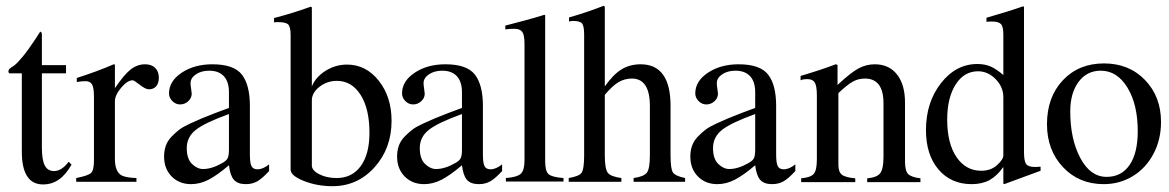

<svg xmlns="http://www.w3.org/2000/svg" viewBox="-20 -626 4019 660"><path d="M207 -402V-374H124V-119Q124 -76 134 -57Q144 -38 166 -38Q192 -38 216 -70L226 -60Q206 -25 182 -8.5Q158 8 128 8Q55 8 55 -105V-374H12Q9 -376 9 -380Q9 -386 13.5 -390Q18 -394 27.5 -400Q37 -406 57 -430Q77 -454 102 -492Q115 -513 118 -517Q124 -517 124 -506V-402Z M492 -319Q480 -319 460.5 -334.5Q441 -350 436 -350Q418 -350 396.5 -324.5Q375 -299 375 -278V-80Q375 -34 400 -22Q416 -15 449 -14V-1H242V-14Q283 -22 293 -31.5Q303 -41 303 -74V-294Q303 -324 296.5 -335.5Q290 -347 274 -347Q260 -347 244 -344V-358Q313 -380 371 -405L375 -404V-323Q407 -370 429.5 -387.5Q452 -405 479 -405Q501 -405 513.5 -392.5Q526 -380 526 -359Q526 -340 517 -329.5Q508 -319 492 -319Z M544 -88Q544 -108 550 -125Q556 -142 569.5 -156Q583 -170 596 -180Q609 -190 633 -201Q657 -212 673.5 -219Q690 -226 720 -237.5Q750 -249 767 -255V-309Q767 -345 749.5 -364Q732 -383 699 -383Q672 -383 653.5 -370.5Q635 -358 635 -340Q635 -333 637 -320.5Q639 -308 639 -304Q639 -289 627 -278Q615 -267 599 -267Q584 -267 572.5 -278.5Q561 -290 561 -305Q561 -347 604.5 -376Q648 -405 710 -405Q784 -405 811.5 -369.5Q839 -334 839 -262V-95Q839 -66 844.5 -55Q850 -44 865 -44Q884 -44 905 -61V-38Q881 -12 864 -2.5Q847 7 825 7Q797 7 784 -8Q771 -23 767 -58Q726 -23 696.5 -8Q667 7 637 7Q596 7 570 -19.5Q544 -46 544 -88ZM767 -112V-234Q684 -204 653 -179.5Q622 -155 622 -117Q622 -80 640 -62.5Q658 -45 678 -45Q708 -45 743 -65Q758 -73 762.5 -82Q767 -91 767 -112Z M1052 -601V-329Q1065 -361 1099 -382.5Q1133 -404 1173 -404Q1238 -404 1282 -348.5Q1326 -293 1326 -211Q1326 -116 1267.5 -51Q1209 14 1123 14Q1070 14 1024.5 -4Q979 -22 979 -43V-505Q979 -533 971 -541.5Q963 -550 936 -550Q927 -550 922 -549V-564Q988 -581 1048 -603ZM1052 -281V-57Q1052 -40 1077.5 -27Q1103 -14 1137 -14Q1190 -14 1220 -55Q1250 -96 1250 -170Q1250 -252 1219.5 -300Q1189 -348 1138 -348Q1104 -348 1078 -327.5Q1052 -307 1052 -281Z M1345 -88Q1345 -108 1351 -125Q1357 -142 1370.5 -156Q1384 -170 1397 -180Q1410 -190 1434 -201Q1458 -212 1474.5 -219Q1491 -226 1521 -237.5Q1551 -249 1568 -255V-309Q1568 -345 1550.5 -364Q1533 -383 1500 -383Q1473 -383 1454.5 -370.5Q1436 -358 1436 -340Q1436 -333 1438 -320.5Q1440 -308 1440 -304Q1440 -289 1428 -278Q1416 -267 1400 -267Q1385 -267 1373.5 -278.5Q1362 -290 1362 -305Q1362 -347 1405.5 -376Q1449 -405 1511 -405Q1585 -405 1612.5 -369.5Q1640 -334 1640 -262V-95Q1640 -66 1645.5 -55Q1651 -44 1666 -44Q1685 -44 1706 -61V-38Q1682 -12 1665 -2.5Q1648 7 1626 7Q1598 7 1585 -8Q1572 -23 1568 -58Q1527 -23 1497.5 -8Q1468 7 1438 7Q1397 7 1371 -19.5Q1345 -46 1345 -88ZM1568 -112V-234Q1485 -204 1454 -179.5Q1423 -155 1423 -117Q1423 -80 1441 -62.5Q1459 -45 1479 -45Q1509 -45 1544 -65Q1559 -73 1563.5 -82Q1568 -91 1568 -112Z M1717 -525V-538Q1800 -559 1851 -575L1854 -574V-72Q1854 -38 1865.5 -27.5Q1877 -17 1917 -14V-2H1719V-14Q1758 -17 1770.5 -29Q1783 -41 1783 -75V-475Q1783 -505 1775.5 -516Q1768 -527 1748 -527Q1731 -527 1717 -525Z M2059 -300V-93Q2059 -46 2069 -32.5Q2079 -19 2116 -14V-1H1935V-14Q1971 -20 1979.5 -32.5Q1988 -45 1988 -93V-507Q1988 -536 1981 -545Q1974 -554 1950 -554Q1944 -554 1936 -552V-566Q1996 -583 2055 -606L2059 -603V-329Q2088 -370 2116.5 -387.5Q2145 -405 2182 -405Q2285 -405 2285 -262V-93Q2285 -46 2293 -33.5Q2301 -21 2335 -14V-1H2158V-14Q2194 -19 2204 -33Q2214 -47 2214 -93V-261Q2214 -356 2152 -356Q2127 -356 2106 -343.5Q2085 -331 2059 -300Z M2353 -88Q2353 -108 2359 -125Q2365 -142 2378.5 -156Q2392 -170 2405 -180Q2418 -190 2442 -201Q2466 -212 2482.5 -219Q2499 -226 2529 -237.5Q2559 -249 2576 -255V-309Q2576 -345 2558.5 -364Q2541 -383 2508 -383Q2481 -383 2462.5 -370.5Q2444 -358 2444 -340Q2444 -333 2446 -320.5Q2448 -308 2448 -304Q2448 -289 2436 -278Q2424 -267 2408 -267Q2393 -267 2381.5 -278.5Q2370 -290 2370 -305Q2370 -347 2413.5 -376Q2457 -405 2519 -405Q2593 -405 2620.5 -369.5Q2648 -334 2648 -262V-95Q2648 -66 2653.5 -55Q2659 -44 2674 -44Q2693 -44 2714 -61V-38Q2690 -12 2673 -2.5Q2656 7 2634 7Q2606 7 2593 -8Q2580 -23 2576 -58Q2535 -23 2505.5 -8Q2476 7 2446 7Q2405 7 2379 -19.5Q2353 -46 2353 -88ZM2576 -112V-234Q2493 -204 2462 -179.5Q2431 -155 2431 -117Q2431 -80 2449 -62.5Q2467 -45 2487 -45Q2517 -45 2552 -65Q2567 -73 2571.5 -82Q2576 -91 2576 -112Z M2732 -350V-365Q2797 -384 2853 -405L2859 -403V-334Q2904 -376 2930.5 -390.5Q2957 -405 2987 -405Q3036 -405 3063.5 -370Q3091 -335 3091 -273V-71Q3091 -39 3101.5 -28Q3112 -17 3144 -13V0H2961V-13Q2995 -16 3006 -31Q3017 -46 3017 -87V-271Q3017 -356 2953 -356Q2931 -356 2912.5 -346Q2894 -336 2862 -306V-59Q2862 -35 2874 -25.5Q2886 -16 2920 -13V0H2734V-13Q2767 -16 2777.5 -28.5Q2788 -41 2788 -79V-297Q2788 -330 2781 -342Q2774 -354 2756 -354Q2739 -354 2732 -350Z M3432 7 3429 5V-52Q3407 -21 3381.5 -7Q3356 7 3320 7Q3249 7 3206 -43.5Q3163 -94 3163 -179Q3163 -274 3214.5 -340Q3266 -406 3340 -406Q3365 -406 3385 -397.5Q3405 -389 3429 -368V-507Q3429 -534 3421 -543Q3413 -552 3390 -552Q3378 -552 3371 -551V-565Q3448 -587 3496 -604L3500 -603V-103Q3500 -72 3507.5 -62Q3515 -52 3538 -52Q3542 -52 3557 -53V-39ZM3353 -39Q3386 -39 3407.5 -58.5Q3429 -78 3429 -92V-292Q3429 -327 3402.5 -354Q3376 -381 3342 -381Q3294 -381 3265 -335.5Q3236 -290 3236 -215Q3236 -133 3268 -86Q3300 -39 3353 -39Z M3775 -408Q3861 -408 3916 -351Q3971 -294 3971 -207Q3971 -146 3945 -97Q3919 -48 3874 -20.5Q3829 7 3774 7Q3689 7 3634 -51.5Q3579 -110 3579 -199Q3579 -292 3633.5 -350Q3688 -408 3775 -408ZM3659 -243Q3659 -148 3693.5 -83Q3728 -18 3784 -18Q3835 -18 3863 -59Q3891 -100 3891 -175Q3891 -267 3855.5 -325Q3820 -383 3764 -383Q3716 -383 3687.5 -344.5Q3659 -306 3659 -243Z"/></svg>

Font: Pomorsky Unicode
Style: Medium
Weight: 500
Version: 1.1